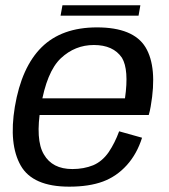

<svg xmlns="http://www.w3.org/2000/svg" viewBox="-20 -702 639 727"><path d="M242 4.8 253.9 -61.9Q178.1 -61.9 146.1 -117.4Q113.4 -172.1 134.4 -297.5Q156.5 -430.5 210.3 -481.3Q263.9 -531.6 335.5 -531.6Q408.9 -531.6 441.7 -483.3Q468.9 -438.3 453.2 -329.6H129.2L118.2 -266.6H543.2Q547.8 -281.7 550.6 -299Q576.7 -447.6 530.9 -523.2Q484.8 -598.3 347.1 -598.3Q213.7 -598.3 137.5 -523Q61.5 -447.8 36.2 -297.7Q12.7 -155.6 58.5 -75.1Q104 4.8 242 4.8ZM253.9 -61.9 242 4.8Q317.4 4.8 370 -14.7Q421.9 -34.1 460.6 -77.1Q498.6 -119.4 517.9 -180.5L431.1 -204.8Q415.2 -161.2 391.6 -126Q367.3 -91 332.9 -76.3Q297.4 -61.9 253.9 -61.9ZM209.3 -642.6H504.6L511.5 -682.1H216.5Z"/></svg>

Font: Anybody Thin
Style: Italic
Weight: 100
Italic angle: -10°
Designer: Tyler Finck
Foundry: Etcetera Type Company
Version: Version 1.114;gftools[0.9.25]